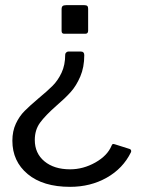

<svg xmlns="http://www.w3.org/2000/svg" viewBox="-20 -550 556 745"><path d="M219 -514Q219 -523 223 -526.5Q227 -530 237 -530H307Q315 -530 318.5 -527Q322 -524 322 -516V-431Q322 -419 311 -419H229Q219 -419 219 -430ZM483 28Q487 29 488.5 33Q490 37 488 41Q457 104 394 139.5Q331 175 252 175Q147 175 87.5 125.5Q28 76 28 -4Q28 -41 41.5 -70Q55 -99 75.5 -119.5Q96 -140 129 -168Q163 -196 184 -217Q205 -238 219 -268Q233 -298 233 -338Q233 -343 237 -346.5Q241 -350 245 -350H294Q307 -350 307 -336Q307 -289 291.5 -253Q276 -217 254.5 -193Q233 -169 198 -139Q156 -102 135.5 -74Q115 -46 115 -7Q115 45 152.5 76Q190 107 252 107Q303 107 350 80.5Q397 54 413 15Q415 10 417.5 9Q420 8 426 10Z"/></svg>

Font: Libre Franklin
Style: Regular
Weight: 400
Designer: Pablo Impallari, Rodrigo Fuenzalida
Foundry: Impallari Type
Version: Version 1.001; ttfautohint (v1.4.1)